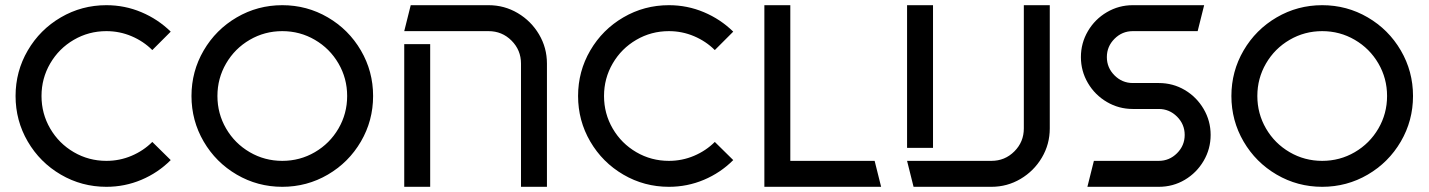

<svg xmlns="http://www.w3.org/2000/svg" viewBox="-20 -720 5506 740"><path d="M390 -700Q461 -700 525 -673Q589 -646 638 -598L567 -527Q533 -561 487 -580.5Q441 -600 390 -600Q322 -600 264.5 -566.5Q207 -533 173.5 -475.5Q140 -418 140 -350Q140 -282 173.5 -224.5Q207 -167 264.5 -133.5Q322 -100 390 -100Q441 -100 487 -119.5Q533 -139 567 -173L638 -103Q589 -54 525 -27Q461 0 390 0Q295 0 214.5 -47Q134 -94 87 -174.5Q40 -255 40 -350Q40 -445 87 -525.5Q134 -606 214.5 -653Q295 -700 390 -700Z M1068 -700Q1163 -700 1243.5 -653Q1324 -606 1371 -525.5Q1418 -445 1418 -350Q1418 -255 1371 -174.5Q1324 -94 1243.5 -47Q1163 0 1068 0Q973 0 892.5 -47Q812 -94 765 -174.5Q718 -255 718 -350Q718 -445 765 -525.5Q812 -606 892.5 -653Q973 -700 1068 -700ZM1068 -100Q1136 -100 1193.5 -133.5Q1251 -167 1284.5 -224.5Q1318 -282 1318 -350Q1318 -418 1284.5 -475.5Q1251 -533 1193.5 -566.5Q1136 -600 1068 -600Q1000 -600 942.5 -566.5Q885 -533 851.5 -475.5Q818 -418 818 -350Q818 -282 851.5 -224.5Q885 -167 942.5 -133.5Q1000 -100 1068 -100Z M2088 -475V0H1988V-475Q1988 -527 1951.5 -563.5Q1915 -600 1863 -600H1538L1563 -700H1863Q1924 -700 1975.5 -669.5Q2027 -639 2057.5 -587.5Q2088 -536 2088 -475ZM1538 -550H1638V0H1538Z M2558 -700Q2629 -700 2693 -673Q2757 -646 2806 -598L2735 -527Q2701 -561 2655 -580.5Q2609 -600 2558 -600Q2490 -600 2432.5 -566.5Q2375 -533 2341.5 -475.5Q2308 -418 2308 -350Q2308 -282 2341.5 -224.5Q2375 -167 2432.5 -133.5Q2490 -100 2558 -100Q2609 -100 2655 -119.5Q2701 -139 2735 -173L2806 -103Q2757 -54 2693 -27Q2629 0 2558 0Q2463 0 2382.5 -47Q2302 -94 2255 -174.5Q2208 -255 2208 -350Q2208 -445 2255 -525.5Q2302 -606 2382.5 -653Q2463 -700 2558 -700Z M3026 -700V-100H3351L3376 0H2926V-700Z M3926 -225V-700H4026V-225Q4026 -164 3995.5 -112.5Q3965 -61 3913.5 -30.5Q3862 0 3801 0H3501L3476 -100H3801Q3853 -100 3889.5 -136.5Q3926 -173 3926 -225ZM3476 -700H3576V-150H3476Z M4146 -500Q4146 -554 4173 -600Q4200 -646 4246 -673Q4292 -700 4346 -700H4621L4596 -600H4346Q4305 -600 4275.5 -570.5Q4246 -541 4246 -500Q4246 -459 4275.5 -429.5Q4305 -400 4346 -400H4446Q4501 -400 4546.5 -373Q4592 -346 4619 -300Q4646 -254 4646 -200Q4646 -146 4619 -100Q4592 -54 4546.5 -27Q4501 0 4446 0H4171L4196 -100H4446Q4487 -100 4516.5 -129.5Q4546 -159 4546 -200Q4546 -241 4516.5 -270.5Q4487 -300 4446 -300H4346Q4292 -300 4246 -327Q4200 -354 4173 -400Q4146 -446 4146 -500Z M5076 -700Q5171 -700 5251.5 -653Q5332 -606 5379 -525.5Q5426 -445 5426 -350Q5426 -255 5379 -174.5Q5332 -94 5251.5 -47Q5171 0 5076 0Q4981 0 4900.5 -47Q4820 -94 4773 -174.5Q4726 -255 4726 -350Q4726 -445 4773 -525.5Q4820 -606 4900.5 -653Q4981 -700 5076 -700ZM5076 -100Q5144 -100 5201.5 -133.5Q5259 -167 5292.5 -224.5Q5326 -282 5326 -350Q5326 -418 5292.5 -475.5Q5259 -533 5201.5 -566.5Q5144 -600 5076 -600Q5008 -600 4950.5 -566.5Q4893 -533 4859.5 -475.5Q4826 -418 4826 -350Q4826 -282 4859.5 -224.5Q4893 -167 4950.5 -133.5Q5008 -100 5076 -100Z"/></svg>

Font: SB Skate blade
Style: Regular
Weight: 400
Designer: Valerio Brotto (Silverblur_type)
Version: Version 1.003